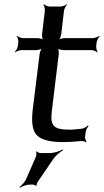

<svg xmlns="http://www.w3.org/2000/svg" viewBox="-20 -665 494 912"><path d="M226 -136 259 -407C260 -416 258 -433 254 -438L252 -436C256 -431 272 -427 281 -427H414C423 -427 438 -421 442 -416L444 -418C440 -423 436 -438 437 -447L439 -464C440 -473 448 -488 454 -493L452 -495C446 -490 430 -484 421 -484H288C279 -484 262 -480 256 -475L258 -473C264 -478 270 -495 271 -504L284 -614C285 -623 293 -638 299 -643L297 -645C292 -640 276 -634 267 -634H216C207 -634 193 -640 188 -645L186 -643C190 -638 194 -623 193 -614L180 -504C179 -495 181 -478 185 -473L187 -475C183 -480 166 -484 157 -484H89C80 -484 66 -490 62 -495L60 -493C64 -488 68 -473 67 -464L65 -447C64 -438 56 -423 50 -418L52 -416C58 -421 73 -427 82 -427H150C159 -427 177 -431 183 -436L181 -438C175 -433 169 -416 168 -407L135 -141C128 -78 136 -38 159 -19C182 1 223 10 280 10C309 10 337 8 364 5C372 4 384 7 388 11L391 8C388 4 383 -7 384 -14L387 -38C388 -47 395 -61 401 -66L397 -69C393 -64 380 -56 371 -54C343 -51 325 -49 316 -49C239 -49 217 -62 226 -136ZM217 62H172C166 62 157 57 154 54L151 56C154 60 153 71 152 76L104 186C98 200 82 217 73 223L75 227C84 220 106 212 120 212H138C142 212 149 216 150 218L154 216C153 214 155 205 157 202L232 92C243 75 266 56 279 49L277 45C264 53 237 62 217 62Z"/></svg>

Font: Gamestation Storm Oblique 
Style: Italic
Weight: 400
Designer: Jonas Hecksher
Foundry: Jonas Hecksher, Playtypeª, e-types AS
Version: Version 1.003